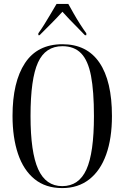

<svg xmlns="http://www.w3.org/2000/svg" viewBox="-20 -951 637 981"><path d="M298 10Q213 10 156.5 -36Q100 -82 72 -165Q44 -248 44 -359Q44 -532 107.5 -628.5Q171 -725 299 -725Q424 -725 488 -631Q552 -537 552 -358Q552 -244 522.5 -161.5Q493 -79 436 -34.5Q379 10 298 10ZM298 0Q383 0 421.5 -85Q460 -170 460 -358Q460 -485 445 -563.5Q430 -642 394.5 -678.5Q359 -715 299 -715Q212 -715 174 -631.5Q136 -548 136 -358Q136 -173 175 -86.5Q214 0 298 0ZM176 -781Q190 -800 206.5 -826.5Q223 -853 239.5 -881Q256 -909 269 -931H329Q341 -909 357 -881Q373 -853 390 -826.5Q407 -800 421 -781V-771H414Q403 -783 380.5 -805.5Q358 -828 335 -852Q312 -876 299 -891Q272 -861 241.5 -830.5Q211 -800 182 -771H176Z"/></svg>

Font: Noto Serif Display ExtraCondensed
Style: Regular
Weight: 400
Width: 2
Designer: Monotype Design Team
Foundry: Monotype Imaging Inc.
Version: Version 2.009